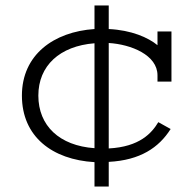

<svg xmlns="http://www.w3.org/2000/svg" viewBox="-20 -686 716 701"><path d="M606 -388V-571H555V-521C521 -549 460 -576 377 -580V-666H325V-580C176 -570 60 -486 60 -337C60 -187 171 -103 325 -94V-5H377V-95C492 -101 560 -147 603 -215L558 -240C534 -200 490 -150 377 -144V-529C459 -524 555 -485 555 -411V-388ZM120 -337C120 -446 198 -518 325 -528V-145C197 -154 120 -227 120 -337Z"/></svg>

Font: Stint Ultra Expanded
Style: Regular
Weight: 400
Width: 7
Designer: Astigmatic (AOETI)
Foundry: Astigmatic (AOETI)
Version: Version 1.000